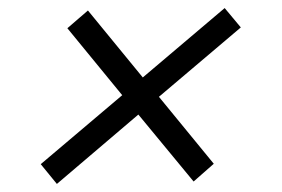

<svg xmlns="http://www.w3.org/2000/svg" viewBox="-20 -495 700 476"><path d="M121 -39 81 -88 283 -259 147 -425 198 -469 334 -303 537 -475 577 -427 374 -255 510 -89 460 -45 323 -211Z"/></svg>

Font: Archivo SemiExpanded Light
Style: Italic
Weight: 300
Width: 6
Italic angle: -10°
Designer: Hector Gatti
Foundry: Omnibus-Type
Version: Version 2.001